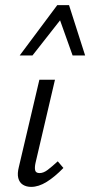

<svg xmlns="http://www.w3.org/2000/svg" viewBox="-20 -726 353 751"><path d="M102 5Q83 5 69.5 -3.5Q56 -12 51.5 -29.5Q47 -47 54 -74L134 -414H195L119 -89Q115 -71 117.5 -60Q120 -49 135 -49Q150 -49 166.5 -61.5Q183 -74 206 -95L228 -69Q194 -34 162.5 -14.5Q131 5 102 5ZM57 -509 204 -706H250L231 -667L107 -509ZM264 -509 208 -666 204 -706H250L313 -509Z"/></svg>

Font: Ysabeau Office
Style: Italic
Weight: 400
Italic angle: -12°
Designer: Christian Thalmann (Catharsis Fonts)
Version: Version 2.001;gftools[0.9.30]; featfreeze: tnum,lnum,ss02